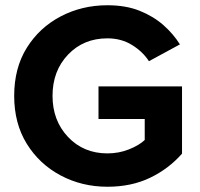

<svg xmlns="http://www.w3.org/2000/svg" viewBox="-20 -698 760 731"><path d="M389 13Q292 13 211 -30Q130 -73 82 -150.5Q34 -228 34 -333Q34 -439 82 -516Q130 -593 211 -635.5Q292 -678 389 -678Q459 -678 511.5 -657Q564 -636 602 -602.5Q640 -569 665 -529L547 -465Q524 -501 483 -526.5Q442 -552 389 -552Q298 -552 239 -490Q180 -428 180 -333Q180 -239 239 -176.5Q298 -114 389 -114Q433 -114 471.5 -129.5Q510 -145 531 -165V-245H355V-369H673V-113Q622 -55 551 -21Q480 13 389 13Z"/></svg>

Font: UN Bangla
Style: Bold
Weight: 700
Designer: Desinged by Rajon, Unicode developed by Rashed (IMGN)
Version: Version 2.001;March 19, 2023;FontCreator 14.0.0.2901 64-bit